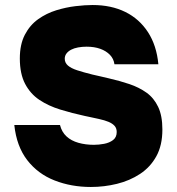

<svg xmlns="http://www.w3.org/2000/svg" viewBox="-20 -737 705 765"><path d="M342 8Q264 8 197.5 -18Q131 -44 88.5 -99Q46 -154 37 -239H219Q226 -211 245 -193.5Q264 -176 292.5 -168Q321 -160 354 -160Q374 -160 395 -164Q416 -168 430.5 -179Q445 -190 445 -211Q445 -226 436.5 -235.5Q428 -245 412.5 -251.5Q397 -258 374 -263Q365 -265 355.5 -267Q346 -269 337 -271Q328 -273 318 -275Q267 -286 220 -300.5Q173 -315 137 -339Q101 -363 80 -403Q59 -443 59 -504Q59 -560 79 -598.5Q99 -637 132 -660.5Q165 -684 204 -696Q243 -708 281 -712.5Q319 -717 349 -717Q423 -717 479 -689.5Q535 -662 569.5 -609Q604 -556 611 -481H436Q433 -503 418 -518.5Q403 -534 379.5 -542.5Q356 -551 325 -551Q307 -551 291 -548Q275 -545 263.5 -539Q252 -533 245 -524Q238 -515 238 -503Q238 -487 250.5 -476Q263 -465 287.5 -457Q312 -449 348 -440Q365 -436 381 -432.5Q397 -429 413 -425Q457 -415 495.5 -402Q534 -389 563.5 -368Q593 -347 610 -311.5Q627 -276 627 -221Q627 -158 603 -114.5Q579 -71 538 -44Q497 -17 446 -4.5Q395 8 342 8Z"/></svg>

Font: Onest Black
Style: Regular
Weight: 900
Designer: Dmitri Voloshin, Andrey Kudryavtsev
Foundry: Dmitri Voloshin, Andrey Kudryavtsev
Version: Version 1.000;gftools[0.9.33]